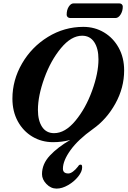

<svg xmlns="http://www.w3.org/2000/svg" viewBox="-20 -822 750 1129"><path d="M710 -408Q710 -306 658.5 -213Q607 -120 526 -63Q439 -1 394.5 61Q350 123 350 170Q350 198 382 198Q394 198 409 187Q424 176 438 158Q439 157 442.5 151.5Q446 146 454 146Q460 146 461.5 150.5Q463 155 463 163Q463 187 439.5 216.5Q416 246 380.5 266.5Q345 287 313 287Q279 287 253 260Q227 233 227 202Q227 142 273.5 92.5Q320 43 393 1Q345 14 292 14Q225 14 170.5 -18.5Q116 -51 84.5 -109Q53 -167 53 -242Q53 -351 109.5 -448.5Q166 -546 262 -605Q358 -664 470 -664Q537 -664 591.5 -631.5Q646 -599 678 -541Q710 -483 710 -408ZM559 -473Q559 -537 534 -574.5Q509 -612 463 -612Q399 -612 338.5 -539Q278 -466 240.5 -362Q203 -258 203 -176Q203 -113 227.5 -76Q252 -39 298 -39Q363 -39 423.5 -112Q484 -185 521.5 -288.5Q559 -392 559 -473ZM372 -735Q372 -764 384.5 -783Q397 -802 412 -802H682Q691 -802 696.5 -796.5Q702 -791 702 -783Q702 -757 689 -736.5Q676 -716 659 -716H393Q384 -716 378 -721.5Q372 -727 372 -735Z"/></svg>

Font: EB Garamond ExtraBold
Style: Italic
Weight: 800
Italic angle: -17.2°
Designer: Georg Duffner and Octavio Pardo
Foundry: Georg Duffner
Version: Version 1.000